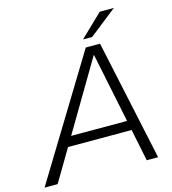

<svg xmlns="http://www.w3.org/2000/svg" viewBox="-167 -976 965 1078"><g transform="rotate(-15 315.0 -437.0)"><path d="M-42 0 385 -700H468L618 0H552L419 -647H417L34 0ZM113 -186 124 -242H543L531 -186ZM382 -748 513 -874H595L435 -748Z"/></g></svg>

Font: REM ExtraLight
Style: Italic
Weight: 250
Italic angle: -11°
Designer: Octavio Pardo
Foundry: Ashler Design
Version: Version 1.005;gftools[0.9.28]